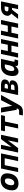

<svg xmlns="http://www.w3.org/2000/svg" viewBox="2630 -3220 740 6040"><g transform="rotate(-90 3000.0 -200.0)"><path d="M245 12Q144 12 88.5 -40Q33 -92 33 -187Q33 -261 52.5 -326.5Q72 -392 112 -442.5Q152 -493 212.5 -521.5Q273 -550 355 -550Q456 -550 511.5 -497.5Q567 -445 567 -350Q567 -276 547.5 -210.5Q528 -145 488 -95Q448 -45 387.5 -16.5Q327 12 245 12ZM269 -121Q307 -121 338.5 -148.5Q370 -176 388.5 -223.5Q407 -271 407 -330Q407 -376 388 -396.5Q369 -417 331 -417Q292 -417 261 -389.5Q230 -362 211.5 -314.5Q193 -267 193 -207Q193 -161 212 -141Q231 -121 269 -121Z M606 0 720 -538H1194L1080 0H951L1041 -422H825L736 0Z M1221 0 1335 -538H1464L1395 -207L1645 -538H1779L1665 0H1537L1604 -322L1361 0Z M1979 0 2066 -414H1889L1915 -538H2399L2373 -414H2196L2109 0Z M2388 150 2412 31H2525Q2550 31 2565.5 23.5Q2581 16 2593 -5L2614 -42H2568L2480 -538H2630L2690 -188L2869 -538H3034L2711 42Q2677 102 2629 126Q2581 150 2516 150Z M3029 0 3144 -538H3338Q3441 -538 3486.5 -500Q3532 -462 3517 -389Q3496 -288 3371 -278H3370Q3513 -268 3489 -152Q3473 -77 3407 -38.5Q3341 0 3230 0ZM3227 -321H3299Q3371 -321 3383 -373Q3393 -424 3322 -424H3249ZM3183 -114H3276Q3349 -114 3362 -171Q3373 -226 3300 -226H3207Z M3766 12Q3703 12 3666 -34Q3629 -80 3629 -170Q3629 -274 3664.5 -357.5Q3700 -441 3768.5 -489.5Q3837 -538 3936 -538H4168L4093 -205Q4088 -182 4084 -161Q4080 -140 4080 -129Q4080 -111 4101 -111H4149L4124 0H4014Q3974 0 3959.5 -14.5Q3945 -29 3945 -58Q3945 -73 3949 -94Q3917 -50 3871 -19Q3825 12 3766 12ZM3838 -121Q3885 -121 3918.5 -161Q3952 -201 3970 -294L3995 -419H3937Q3889 -419 3855.5 -390Q3822 -361 3804.5 -312Q3787 -263 3787 -203Q3787 -121 3838 -121Z M4209 0 4322 -539H4458L4413 -325H4611L4656 -538H4792L4678 0H4542L4587 -210H4389L4345 0Z M4809 0 4922 -539H5058L5013 -325H5211L5256 -538H5392L5278 0H5142L5187 -210H4989L4945 0Z M5423 0 5594 -215Q5551 -241 5533.5 -280Q5516 -319 5526 -365Q5543 -448 5610.5 -493Q5678 -538 5784 -538H5977L5863 0H5733L5773 -191H5714L5569 0ZM5725 -305H5798L5823 -424H5750Q5676 -424 5663 -363Q5657 -335 5673 -320Q5689 -305 5725 -305Z"/></g></svg>

Font: Geist Mono ExtraBold
Style: Italic
Weight: 800
Italic angle: -12°
Monospace: yes
Designer: Basement.studio, Andrés Briganti, Mateo Zaragoza
Foundry: Basement.studio, Vercel, Andrés Briganti, Guido Ferreyra, Mateo Zaragoza
Version: Version 1.500; ttfautohint (v1.8.4.7-5d5b)